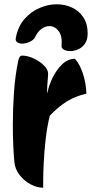

<svg xmlns="http://www.w3.org/2000/svg" viewBox="-20 -858 430 898"><path d="M182 20Q153 20 123 4Q93 -12 71.5 -39.5Q50 -67 47 -102Q44 -134 42 -179Q40 -224 40 -276Q40 -349 45.5 -428Q51 -507 66 -577Q71 -598 83 -598Q108 -598 136.5 -585Q165 -572 185 -552.5Q205 -533 205 -513Q205 -502 203 -482.5Q201 -463 200 -425H202Q208 -457 225.5 -493.5Q243 -530 270 -556.5Q297 -583 331 -583Q355 -555 369 -510Q383 -465 384 -420Q332 -408 292.5 -383.5Q253 -359 213 -317Q200 -265 193.5 -206.5Q187 -148 184.5 -96.5Q182 -45 182 -12.5Q182 20 182 20ZM245 -838Q283 -838 316 -823Q349 -808 369.5 -777.5Q390 -747 390 -701Q390 -672 377 -653.5Q364 -635 345 -627Q326 -619 308 -619Q291 -619 279 -625.5Q267 -632 268 -643Q272 -690 254 -713Q236 -736 211 -736Q193 -736 175 -723.5Q157 -711 145 -686Q138 -671 119.5 -662.5Q101 -654 84 -654Q70 -654 60.5 -660.5Q51 -667 54 -681Q64 -734 94 -768.5Q124 -803 164.5 -820.5Q205 -838 245 -838Z"/></svg>

Font: Protest Riot
Style: Regular
Weight: 400
Designer: Octavio Pardo
Foundry: Ashler Design
Version: Version 2.005; ttfautohint (v1.8.4.7-5d5b)